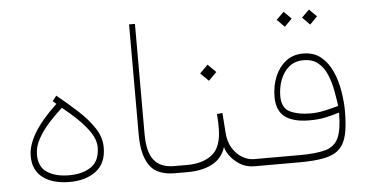

<svg xmlns="http://www.w3.org/2000/svg" viewBox="-47 -727 1557 811"><g transform="rotate(-5 731.5 -321.5)"><path d="M190.4 -335.4 175.8 -348.1 192.9 -370.1Q237.3 -334 278.8 -296.1Q320.3 -258.3 346.9 -218.3Q373.5 -178.2 373.5 -134.8Q373.5 -67.9 330.1 -34.9Q286.6 -2 218.3 -2Q147 -2 105 -33.2Q63 -64.5 63 -125Q63 -216.8 190.4 -335.4ZM348.1 -138.7Q348.1 -168.9 327.1 -200.4Q306.2 -231.9 274.7 -262Q243.2 -292 211.9 -316.9Q184.6 -292.5 156.2 -261.7Q127.9 -231 108.9 -197Q89.8 -163.1 89.8 -128.4Q89.8 -76.2 125.7 -53.2Q161.6 -30.3 217.8 -30.3Q275.9 -30.3 312 -55.4Q348.1 -80.6 348.1 -138.7Z M525.4 -643.1H550.3V-176.3Q550.3 -99.6 577.9 -64.9Q605.5 -30.3 663.6 -30.3H693.4V0H663.6Q587.4 0 556.4 -44.9Q525.4 -89.8 525.4 -174.3Z M862.3 -233.4 885.7 -236.3 891.6 -152.8Q894 -113.8 910.9 -86.4Q927.7 -59.1 952.1 -44.7Q976.6 -30.3 1001.5 -30.3H1030.3V0H1001.5Q965.3 0 938.5 -17.3Q911.6 -34.7 896.5 -56.9Q881.3 -79.1 879.9 -93.3Q865.7 -45.9 823.2 -22.9Q780.8 0 718.3 0H673.8V-30.3H719.2Q784.7 -30.3 824.5 -61.8Q864.3 -93.3 864.7 -172.4Q864.7 -208 862.3 -233.4ZM840.8 -444.8 875 -410.6 840.8 -376.5 806.6 -410.6Z M1287.6 -639.2 1319.3 -607.9 1287.6 -575.7 1255.9 -607.9ZM1180.2 -639.2 1211.9 -607.9 1180.2 -575.7 1148.4 -607.9ZM1196.3 -30.3Q1265.1 -30.3 1304.4 -41.3Q1343.8 -52.2 1360.1 -87.4Q1376.5 -122.6 1376.5 -194.8Q1346.7 -185.5 1317.4 -179.2Q1288.1 -172.9 1249 -172.9Q1182.1 -172.9 1146.5 -199Q1110.8 -225.1 1110.8 -284.2Q1110.8 -330.1 1126.7 -369.1Q1142.6 -408.2 1172.9 -432.4Q1203.1 -456.5 1246.6 -456.5Q1292.5 -456.5 1322.5 -431.6Q1352.5 -406.7 1369.9 -367.4Q1387.2 -328.1 1394.5 -283.4Q1401.9 -238.8 1401.9 -198.7Q1401.9 -137.7 1392.8 -98.6Q1383.8 -59.6 1360.8 -38.1Q1337.9 -16.6 1296.4 -8.3Q1254.9 0 1190.4 0H1010.7V-30.3ZM1255.4 -201.7Q1287.6 -201.7 1317.4 -208.5Q1347.2 -215.3 1375.5 -223.1Q1371.1 -254.9 1364.5 -290.3Q1357.9 -325.7 1344.7 -357.2Q1331.5 -388.7 1307.9 -408.4Q1284.2 -428.2 1246.1 -428.2Q1209 -428.2 1184.3 -407.5Q1159.7 -386.7 1147.5 -354.2Q1135.3 -321.8 1135.3 -285.6Q1135.3 -234.9 1169.9 -218.3Q1204.6 -201.7 1255.4 -201.7Z"/></g></svg>

Font: Vazirmatn UI NL Thin
Style: Regular
Weight: 100
Designer: Saber Rastikerdar
Foundry: Saber Rastikerdar
Version: Version 33.003